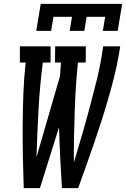

<svg xmlns="http://www.w3.org/2000/svg" viewBox="-20 -975 653 995"><path d="M103 0Q100 -81 98.5 -162Q97 -243 97.5 -324Q98 -405 101 -487Q104 -569 113 -651H83V-735H242V-651H202Q186 -528 179.5 -405Q173 -282 169 -160L291 -581Q292 -599 293.5 -616.5Q295 -634 296 -651H265L266 -735H425L424 -651H384Q377 -586 373 -521Q369 -456 367 -391.5Q365 -327 363.5 -262.5Q362 -198 363 -133Q384 -204 404.5 -274Q425 -344 444 -415Q463 -486 480.5 -556.5Q498 -627 509 -698L515 -735H603L597 -698Q587 -639 572.5 -580.5Q558 -522 541 -463.5Q524 -405 505.5 -347Q487 -289 467 -231Q447 -173 426.5 -115.5Q406 -58 385 0H301Q296 -79 292 -157.5Q288 -236 286 -316L187 0ZM168 -815 191 -955H613L590 -815H513L525 -888H429L417 -815H341L353 -888H257L245 -815Z"/></svg>

Font: Iosevka HT Medium Extended
Style: Italic
Weight: 500
Width: 7
Italic angle: -9°
Monospace: yes
Designer: Belleve Invis
Foundry: Belleve Invis
Version: Version 32.3.0; ttfautohint (v1.8.4)